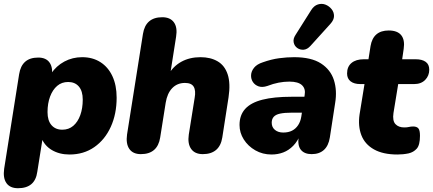

<svg xmlns="http://www.w3.org/2000/svg" viewBox="-23 -805 2287 1014"><path d="M72 189Q30 189 11 162Q-8 135 -1 86L78 -413Q85 -457 110 -479Q135 -501 179 -501Q221 -501 239.5 -473.5Q258 -446 250 -397L245 -365L246 -415Q274 -457 317 -480Q360 -503 411 -503Q466 -503 507 -477Q548 -451 570.5 -403Q593 -355 593 -289Q593 -203 562 -135Q531 -67 475 -28Q419 11 344 11Q291 11 251 -12.5Q211 -36 194 -81L203 -80L174 102Q168 146 142.5 167.5Q117 189 72 189ZM306 -120Q340 -120 364 -140.5Q388 -161 401 -197Q414 -233 414 -279Q414 -324 393.5 -348Q373 -372 337 -372Q303 -372 279 -351.5Q255 -331 241.5 -295Q228 -259 228 -213Q228 -168 249 -144Q270 -120 306 -120Z M721 9Q679 9 660 -18.5Q641 -46 648 -95L732 -626Q739 -670 764.5 -692Q790 -714 834 -714Q876 -714 895.5 -687Q915 -660 907 -611L875 -407H864Q890 -454 934 -478.5Q978 -503 1036 -503Q1089 -503 1126.5 -481Q1164 -459 1179.5 -412Q1195 -365 1184 -291L1151 -79Q1144 -35 1118 -13Q1092 9 1048 9Q1006 9 986.5 -18.5Q967 -46 974 -94L1005 -288Q1012 -327 1000 -347Q988 -367 954 -367Q913 -367 886.5 -339.5Q860 -312 852 -262L823 -79Q809 9 721 9Z M1411 11Q1364 11 1325.5 -11Q1287 -33 1264.5 -68.5Q1242 -104 1242 -145Q1242 -197 1272 -230Q1302 -263 1363 -278.5Q1424 -294 1517 -294H1596L1582 -210H1517Q1480 -210 1456.5 -205Q1433 -200 1422.5 -188Q1412 -176 1412 -157Q1412 -133 1429 -119Q1446 -105 1473 -105Q1500 -105 1519.5 -115Q1539 -125 1551.5 -144Q1564 -163 1568 -188L1586 -303Q1592 -336 1572 -355Q1552 -374 1505 -374Q1477 -374 1448.5 -368.5Q1420 -363 1389 -351Q1362 -342 1342.5 -349Q1323 -356 1312.5 -372Q1302 -388 1303 -408.5Q1304 -429 1319 -447.5Q1334 -466 1365 -476Q1410 -492 1451 -497.5Q1492 -503 1530 -503Q1621 -503 1672 -470Q1723 -437 1740.5 -382Q1758 -327 1747 -261L1719 -79Q1712 -35 1687.5 -13Q1663 9 1623 9Q1584 9 1565.5 -14.5Q1547 -38 1555 -87L1562 -129L1564 -96Q1549 -59 1525.5 -35Q1502 -11 1473 0Q1444 11 1411 11ZM1617 -563Q1600 -544 1581 -542.5Q1562 -541 1547 -551.5Q1532 -562 1528 -581Q1524 -600 1538 -621L1620 -751Q1635 -775 1656 -781.5Q1677 -788 1696 -780.5Q1715 -773 1728 -757Q1741 -741 1741 -720.5Q1741 -700 1722 -679Z M2076 11Q2000 11 1952 -16Q1904 -43 1885.5 -91Q1867 -139 1876 -201L1902 -361H1880Q1847 -361 1828.5 -375.5Q1810 -390 1810 -417Q1810 -453 1833.5 -472.5Q1857 -492 1898 -492H1923L1934 -562Q1941 -603 1965 -623.5Q1989 -644 2030 -644Q2076 -644 2096 -619Q2116 -594 2109 -547L2101 -492H2173Q2206 -492 2225 -478.5Q2244 -465 2244 -437Q2244 -405 2222.5 -383Q2201 -361 2164 -361H2080L2055 -208Q2049 -167 2065.5 -149.5Q2082 -132 2112 -132Q2127 -132 2137 -134.5Q2147 -137 2159 -137Q2178 -137 2186.5 -127Q2195 -117 2195 -88Q2195 -39 2178 -20Q2161 -1 2135 5Q2121 8 2105.5 9.5Q2090 11 2076 11Z"/></svg>

Font: Nunito ExtraLight Black
Style: Italic
Weight: 900
Italic angle: -9°
Version: Version 3.602